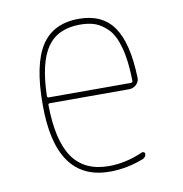

<svg xmlns="http://www.w3.org/2000/svg" viewBox="-66 -592 633 665"><g transform="rotate(-10 250.0 -260.0)"><path d="M253.9 -509.8Q175.8 -509.8 138.7 -456.5Q101.6 -403.3 98.6 -286.1Q98.6 -280.3 104.5 -280.3H392.6Q398.4 -280.3 399.4 -285.2Q398.4 -356.4 385.7 -403.3Q373 -450.2 351.1 -472.2Q329.1 -494.1 306.6 -502Q284.2 -509.8 253.9 -509.8ZM268.6 9.8Q78.1 9.8 79.1 -259.8Q79.1 -399.4 121.1 -464.8Q163.1 -530.3 253.9 -530.3Q335.9 -530.3 375.5 -473.6Q415 -417 418.9 -294.9Q419.9 -281.2 409.2 -270.5Q398.4 -259.8 383.8 -259.8H104.5Q99.6 -259.8 98.6 -255.9Q99.6 -129.9 141.1 -69.8Q182.6 -9.8 268.6 -9.8Q328.1 -9.8 387.7 -36.1Q391.6 -38.1 395.5 -36.1Q399.4 -34.2 399.4 -30.3Q399.4 -19.5 388.7 -13.7Q329.1 9.8 268.6 9.8Z"/></g></svg>

Font: Rounded-L Mgen+ 2m thin
Style: Regular
Weight: 100
Designer: [Source Han Sans]
Ryoko NISHIZUKA  (kana & ideographs); Paul D. Hunt (Latin, Greek & Cyrillic); Wenlong ZHANG  (bopomofo
Version: Version 1.059.20150602